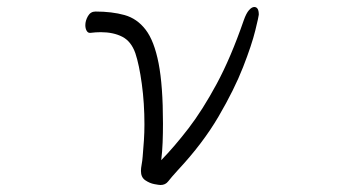

<svg xmlns="http://www.w3.org/2000/svg" viewBox="-20 -516 1040 549"><path d="M237 -422Q231 -422 227.5 -428.5Q224 -435 224 -444Q224 -457 231.5 -470Q239 -483 253 -483Q300 -483 336 -473Q372 -463 396.5 -431Q421 -399 433.5 -335Q446 -271 446 -163Q446 -135 445 -108.5Q444 -82 441 -58Q479 -97 519 -149Q559 -201 599.5 -276Q640 -351 677 -458Q684 -478 692 -487Q700 -496 707 -496Q720 -496 720 -474Q720 -470 710 -429Q700 -388 675 -324Q650 -260 605 -183Q560 -106 489 -30Q469 -8 461 2.5Q453 13 439 13Q435 13 421.5 10.5Q408 8 395.5 -0.5Q383 -9 383 -27Q383 -35 385 -45.5Q387 -56 388 -69Q390 -92 391.5 -114.5Q393 -137 393 -160Q393 -221 385.5 -276Q378 -331 367 -364Q355 -398 329.5 -411Q304 -424 268 -424Q261 -424 253.5 -423.5Q246 -423 238 -422Z"/></svg>

Font: Moon Stars Kai T Light
Style: Regular
Weight: 300
Designer: GuiWonder
Version: Version 1.101